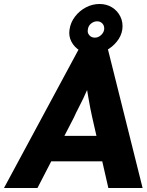

<svg xmlns="http://www.w3.org/2000/svg" viewBox="-21 -944 736 964"><path d="M-1 0 376 -700H520L695 0H523L442 -355Q437 -376 432.5 -400Q428 -424 423.5 -449.5Q419 -475 415 -499.5Q411 -524 409 -545L439 -546Q429 -521 418.5 -497Q408 -473 397 -449.5Q386 -426 373.5 -402.5Q361 -379 350 -354L167 0ZM150 -134 221 -262H543L577 -134ZM443 -673Q408 -673 380 -690Q352 -707 337.5 -735Q323 -763 328 -795Q333 -831 355.5 -860.5Q378 -890 410.5 -907Q443 -924 479 -924Q514 -924 541.5 -907Q569 -890 583.5 -860.5Q598 -831 593 -795Q588 -763 565.5 -735Q543 -707 510.5 -690Q478 -673 443 -673ZM455 -755Q472 -755 485.5 -767Q499 -779 502 -795Q504 -814 493.5 -825.5Q483 -837 467 -837Q450 -837 436 -825.5Q422 -814 420 -795Q417 -779 427.5 -767Q438 -755 455 -755Z"/></svg>

Font: Lexend
Style: Bold Italic
Weight: 700
Italic angle: -8.13011°
Designer: Bonnie Shaver-Troup, Thomas Jockin
Foundry: Lexend
Version: Version 1.007